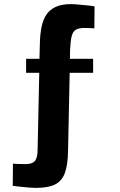

<svg xmlns="http://www.w3.org/2000/svg" viewBox="-20 -700 584 934"><path d="M156 214Q143 214 122 212.5Q101 211 80 208.5Q59 206 42 204L43 96Q52 97 64.5 97.5Q77 98 90 98Q103 98 110 98Q140 97 151.5 81Q163 65 163 26L171 -346H107V-414H172L174 -489Q175 -535 182.5 -570.5Q190 -606 206.5 -630Q223 -654 252 -667Q281 -680 325 -680Q339 -680 359.5 -678Q380 -676 402 -674Q424 -672 440 -669L439 -562Q431 -563 417 -563.5Q403 -564 390 -564Q365 -564 350 -556Q335 -548 329 -525Q323 -502 321 -459L320 -414H433V-346H319L311 34Q310 102 295.5 141.5Q281 181 247.5 197.5Q214 214 156 214Z"/></svg>

Font: Cairo Play ExtraBold
Style: Regular
Weight: 800
Version: Version 3.119